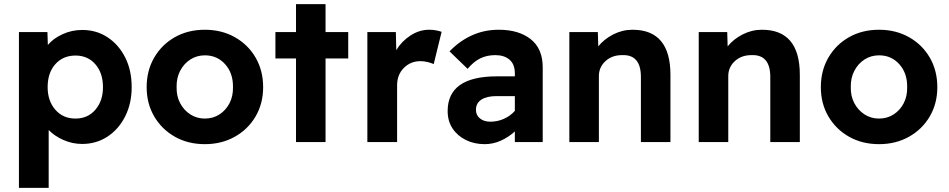

<svg xmlns="http://www.w3.org/2000/svg" viewBox="-20 -683 4562 923"><path d="M71 220V-529H208L210 -467Q236 -498 280.5 -518.5Q325 -539 375 -539Q444 -539 497.5 -503.5Q551 -468 582 -406.5Q613 -345 613 -264Q613 -186 582 -124Q551 -62 497 -26.5Q443 9 375 9Q328 9 285 -10Q242 -29 214 -58V220ZM343 -113Q402 -113 438.5 -155.5Q475 -198 475 -264Q475 -332 438.5 -374Q402 -416 343 -416Q283 -416 246 -374.5Q209 -333 209 -264Q209 -198 246 -155.5Q283 -113 343 -113Z M965 10Q884 10 821 -25.5Q758 -61 721.5 -123Q685 -185 685 -264Q685 -344 721.5 -406.5Q758 -469 821 -504.5Q884 -540 965 -540Q1045 -540 1108.5 -504.5Q1172 -469 1208.5 -406.5Q1245 -344 1245 -264Q1245 -185 1208.5 -123Q1172 -61 1108.5 -25.5Q1045 10 965 10ZM965 -113Q1004 -113 1035 -133Q1066 -153 1083.5 -187Q1101 -221 1100 -264Q1101 -331 1062.5 -374Q1024 -417 965 -417Q926 -417 895 -397Q864 -377 846 -342.5Q828 -308 829 -264Q828 -221 846 -187Q864 -153 895 -133Q926 -113 965 -113Z M1403 0V-402H1304V-529H1403V-663H1545V-529H1654V-402H1545V0Z M1746 0V-529H1883L1885 -442Q1911 -485 1953.5 -512.5Q1996 -540 2043 -540Q2061 -540 2076.5 -537Q2092 -534 2103 -530L2065 -375Q2054 -380 2036.5 -384.5Q2019 -389 2001 -389Q1954 -389 1921.5 -356.5Q1889 -324 1889 -273V0Z M2310 10Q2260 10 2219.5 -10Q2179 -30 2155.5 -65.5Q2132 -101 2132 -149Q2132 -316 2369 -316H2455V-331Q2455 -374 2429.5 -396Q2404 -418 2361 -418Q2320 -418 2288 -402Q2256 -386 2228 -352L2141 -436Q2189 -486 2248.5 -513Q2308 -540 2378 -540Q2474 -540 2531.5 -494.5Q2589 -449 2589 -359V0H2455V-51Q2424 -23 2387 -6.5Q2350 10 2310 10ZM2337 -98Q2372 -98 2403 -112Q2434 -126 2455 -150V-221H2367Q2320 -221 2294 -204Q2268 -187 2268 -155Q2268 -129 2287.5 -113.5Q2307 -98 2337 -98Z M2717 0V-529H2854L2856 -460Q2884 -495 2928 -517.5Q2972 -540 3021 -540Q3203 -540 3203 -323V0H3061V-313Q3061 -422 2970 -418Q2922 -418 2890.5 -389Q2859 -360 2859 -317V0Z M3339 0V-529H3476L3478 -460Q3506 -495 3550 -517.5Q3594 -540 3643 -540Q3825 -540 3825 -323V0H3683V-313Q3683 -422 3592 -418Q3544 -418 3512.5 -389Q3481 -360 3481 -317V0Z M4206 10Q4125 10 4062 -25.5Q3999 -61 3962.5 -123Q3926 -185 3926 -264Q3926 -344 3962.5 -406.5Q3999 -469 4062 -504.5Q4125 -540 4206 -540Q4286 -540 4349.5 -504.5Q4413 -469 4449.5 -406.5Q4486 -344 4486 -264Q4486 -185 4449.5 -123Q4413 -61 4349.5 -25.5Q4286 10 4206 10ZM4206 -113Q4245 -113 4276 -133Q4307 -153 4324.5 -187Q4342 -221 4341 -264Q4342 -331 4303.5 -374Q4265 -417 4206 -417Q4167 -417 4136 -397Q4105 -377 4087 -342.5Q4069 -308 4070 -264Q4069 -221 4087 -187Q4105 -153 4136 -133Q4167 -113 4206 -113Z"/></svg>

Font: Readex Pro SemiBold
Style: Regular
Weight: 600
Designer: Bonnie Shaver-Troup, Thomas Jockin
Foundry: Lexend
Version: Version 1.204; ttfautohint (v1.8.4.7-5d5b)